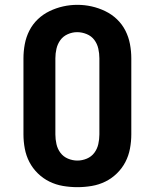

<svg xmlns="http://www.w3.org/2000/svg" viewBox="-20 -766 640 794"><path d="M300 8Q270 8 240.5 3Q211 -2 184.5 -15Q158 -28 136.5 -49Q115 -70 101.5 -96Q88 -122 82.5 -151.5Q77 -181 77 -210V-525Q77 -554 82.5 -583.5Q88 -613 101.5 -639.5Q115 -666 136.5 -686.5Q158 -707 185 -720Q212 -733 241 -739.5Q270 -746 300 -746Q330 -746 359 -739.5Q388 -733 415 -720Q442 -707 463.5 -686.5Q485 -666 498.5 -639.5Q512 -613 517.5 -583.5Q523 -554 523 -525V-210Q523 -181 517.5 -151.5Q512 -122 498.5 -96Q485 -70 463.5 -49Q442 -28 415.5 -15Q389 -2 359.5 3Q330 8 300 8ZM300 -102Q320 -102 339 -110Q358 -118 370 -134Q382 -150 386.5 -170Q391 -190 391 -210V-525Q391 -545 386.5 -565Q382 -585 370 -601Q358 -617 338.5 -625Q319 -633 299 -633Q279 -633 260 -624.5Q241 -616 229.5 -600Q218 -584 213.5 -564.5Q209 -545 209 -525V-210Q209 -190 213.5 -170Q218 -150 230 -134Q242 -118 261 -110Q280 -102 300 -102Z"/></svg>

Font: Iosevka Slab XBdEx
Style: Regular
Weight: 800
Width: 7
Monospace: yes
Designer: Belleve Invis
Foundry: Belleve Invis
Version: Version 11.1.0; ttfautohint (v1.8.3)